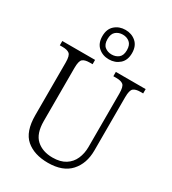

<svg xmlns="http://www.w3.org/2000/svg" viewBox="-231 -1101 1107 1233"><g transform="rotate(30 322.0 -484.5)"><path d="M323 10Q221 10 161 -41.5Q101 -93 101 -215V-606Q101 -656 84.5 -669Q68 -682 34 -682H13V-714H256V-682H234Q199 -682 183 -668.5Q167 -655 167 -603V-210Q167 -116 212.5 -75Q258 -34 332 -34Q390 -34 427 -57.5Q464 -81 481.5 -121Q499 -161 499 -209V-605Q499 -656 483 -669Q467 -682 433 -682H410V-714H631V-682H610Q576 -682 559.5 -668.5Q543 -655 543 -603V-208Q543 -111 488 -50.5Q433 10 323 10ZM330 -761Q284 -761 252 -789Q220 -817 220 -870Q220 -923 252 -951Q284 -979 330 -979Q376 -979 408 -951Q440 -923 440 -870Q440 -817 408 -789Q376 -761 330 -761ZM330 -797Q360 -797 381 -814Q402 -831 402 -870Q402 -909 381 -926.5Q360 -944 330 -944Q300 -944 279 -926.5Q258 -909 258 -870Q258 -831 279 -814Q300 -797 330 -797Z"/></g></svg>

Font: Noto Serif Tamil SemiCondensed Light
Style: Regular
Weight: 300
Width: 4
Designer: Indian Type Foundry, Tom Grace, and the Monotype Design Team
Foundry: Monotype Imaging Inc.
Version: Version 2.004; ttfautohint (v1.8.4.7-5d5b)